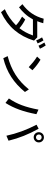

<svg xmlns="http://www.w3.org/2000/svg" viewBox="1380 -2194 901 3700"><g transform="rotate(90 1830.0 -344.5)"><path d="M428 -728Q411 -665 389 -612H701L763 -550Q695 -331 562 -174Q429 -17 216 86L158 13Q243 -24 321 -79Q399 -134 468 -203Q430 -239 389.5 -266.5Q349 -294 301 -320L356 -381Q449 -334 524 -269Q566 -323 600.5 -385.5Q635 -448 664 -529H355Q304 -438 243 -372Q182 -306 122 -261L61 -326Q170 -407 238.5 -507.5Q307 -608 341 -736ZM759 -732Q776 -706 791 -675.5Q806 -645 817 -620L759 -592Q751 -613 736 -644Q721 -675 701 -705ZM857 -775Q878 -743 894.5 -713.5Q911 -684 919 -664L861 -636Q850 -662 834 -692.5Q818 -723 800 -750Z M1131 -675Q1185 -643 1236.5 -603.5Q1288 -564 1334 -519L1274 -448Q1229 -491 1178.5 -532.5Q1128 -574 1071 -609ZM1062 -42Q1264 -94 1420.5 -193.5Q1577 -293 1703 -451L1753 -375Q1621 -213 1462.5 -110.5Q1304 -8 1102 42Z M2181 -596Q2163 -503 2141.5 -421Q2120 -339 2093.5 -266Q2067 -193 2035 -127Q2003 -61 1964 0L1878 -66Q1917 -123 1949.5 -184.5Q1982 -246 2008 -315.5Q2034 -385 2055 -464.5Q2076 -544 2093 -636ZM2461 -639Q2542 -494 2598.5 -352.5Q2655 -211 2692 -59L2596 -18Q2564 -166 2512.5 -307.5Q2461 -449 2384 -599ZM2528 -643Q2528 -664 2535.5 -681.5Q2543 -699 2556 -712.5Q2569 -726 2587 -733.5Q2605 -741 2626 -741Q2647 -741 2665 -733.5Q2683 -726 2696.5 -712.5Q2710 -699 2717.5 -681.5Q2725 -664 2725 -643Q2725 -601 2696.5 -572.5Q2668 -544 2626 -544Q2584 -544 2556 -572.5Q2528 -601 2528 -643ZM2572 -643Q2572 -619 2587.5 -603.5Q2603 -588 2627 -588Q2650 -588 2665.5 -603.5Q2681 -619 2681 -643Q2681 -667 2665.5 -682Q2650 -697 2627 -697Q2602 -697 2587 -682Q2572 -667 2572 -643Z"/></g></svg>

Font: BM YEONSUNG
Style: Regular
Weight: 400
Designer: Bongjin Kim; Myungsoo Han; Jaehyun Keum; Jihee Min; Dokyung Lee; Chorong Kim; Jooyeon Kang; Sang-a Kim;
Foundry: Sandoll Communications Inc.
Version: Version 1.000;PS 1;hotconv 16.6.51;makeotf.lib2.5.65220